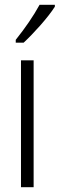

<svg xmlns="http://www.w3.org/2000/svg" viewBox="-20 -785 250 805"><path d="M210 -757V-765H146C119 -716 88 -671 46 -618V-606H79C119 -643 181 -711 210 -757ZM121 0V-532H68V0Z"/></svg>

Font: Noto Sans Devanagari ExtraCondensed Light
Style: Regular
Weight: 300
Width: 2
Designer: Jelle Bosma - Monotype Design Team
Foundry: Monotype Imaging Inc.
Version: Version 2.004